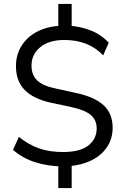

<svg xmlns="http://www.w3.org/2000/svg" viewBox="-20 -840 640 975"><path d="M276 115V-12L294 5Q222 4 158 -16.5Q94 -37 46 -79L76 -145Q124 -106 177 -87Q230 -68 301 -68Q387 -68 429 -101.5Q471 -135 471 -188Q471 -231 440.5 -256.5Q410 -282 340 -297L240 -318Q149 -338 105 -383.5Q61 -429 61 -504Q61 -562 89.5 -607.5Q118 -653 169 -679.5Q220 -706 288 -709L276 -695V-820H344V-695L331 -709Q384 -707 439 -686Q494 -665 532 -623L504 -559Q464 -600 415 -618.5Q366 -637 306 -637Q230 -637 185 -601Q140 -565 140 -506Q140 -460 168.5 -432Q197 -404 261 -391L361 -369Q458 -349 505 -306.5Q552 -264 552 -192Q552 -135 523 -92.5Q494 -50 444 -25.5Q394 -1 328 4L344 -13V115Z"/></svg>

Font: Mulish ExtraLight
Style: Regular
Weight: 400
Version: Version 3.603